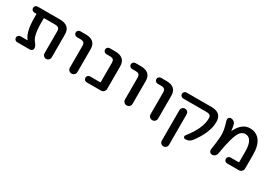

<svg xmlns="http://www.w3.org/2000/svg" viewBox="18 -1402 3443 2445"><g transform="rotate(30 1739.0 -180.0)"><path d="M244.1 -458Q236.3 -458 236.3 -451.2V-400.4Q236.3 -266.6 257.8 -199.2Q270.5 -159.2 293 -133.8Q325.2 -95.7 325.2 -64.5Q325.2 -45.9 313 -33.7Q300.8 -21.5 283.2 -21.5H95.7Q77.1 -21.5 64.5 -34.2Q51.8 -46.9 51.8 -64.9Q51.8 -83 64.5 -95.7Q77.1 -108.4 95.7 -108.4H193.4Q196.3 -108.4 196.8 -110.4Q197.3 -112.3 196.3 -113.3Q128.9 -192.4 128.9 -400.4V-451.2Q128.9 -458 121.1 -458H95.7Q77.1 -458 64.5 -470.7Q51.8 -483.4 51.8 -501.5Q51.8 -519.5 64.5 -532.2Q77.1 -544.9 95.7 -544.9H422.9Q573.2 -544.9 573.2 -410.2V-74.2Q573.2 -52.7 557.6 -37.1Q542 -21.5 520.5 -21.5Q499 -21.5 483.4 -37.1Q467.8 -52.7 467.8 -74.2V-394.5Q467.8 -429.7 452.6 -443.8Q437.5 -458 400.4 -458Z M722.7 -458Q704.1 -458 691.4 -470.7Q678.7 -483.4 678.7 -501.5Q678.7 -519.5 691.4 -532.2Q704.1 -544.9 722.7 -544.9H801.8Q951.2 -544.9 950.2 -410.2V-77.1Q950.2 -53.7 934.1 -37.6Q918 -21.5 894.5 -21.5Q871.1 -21.5 855 -37.6Q838.9 -53.7 838.9 -77.1V-394.5Q838.9 -429.7 823.7 -443.8Q808.6 -458 770.5 -458Z M1118.2 -21.5Q1099.6 -21.5 1086.9 -34.2Q1074.2 -46.9 1074.2 -64.9Q1074.2 -83 1086.9 -95.7Q1099.6 -108.4 1118.2 -108.4H1264.6Q1271.5 -108.4 1271.5 -115.2V-394.5Q1271.5 -430.7 1256.3 -444.3Q1241.2 -458 1204.1 -458H1155.3Q1136.7 -458 1124 -470.7Q1111.3 -483.4 1111.3 -501.5Q1111.3 -519.5 1124 -532.2Q1136.7 -544.9 1155.3 -544.9H1234.4Q1385.7 -544.9 1385.7 -410.2V-79.1Q1385.7 -55.7 1368.7 -38.6Q1351.6 -21.5 1328.1 -21.5Z M1533.2 -458Q1514.6 -458 1502 -470.7Q1489.3 -483.4 1489.3 -501.5Q1489.3 -519.5 1502 -532.2Q1514.6 -544.9 1533.2 -544.9H1612.3Q1761.7 -544.9 1760.7 -410.2V-77.1Q1760.7 -53.7 1744.6 -37.6Q1728.5 -21.5 1705.1 -21.5Q1681.6 -21.5 1665.5 -37.6Q1649.4 -53.7 1649.4 -77.1V-394.5Q1649.4 -429.7 1634.3 -443.8Q1619.1 -458 1581.1 -458Z M1909.2 -458Q1890.6 -458 1877.9 -470.7Q1865.2 -483.4 1865.2 -501.5Q1865.2 -519.5 1877.9 -532.2Q1890.6 -544.9 1909.2 -544.9H1988.3Q2137.7 -544.9 2136.7 -410.2V-77.1Q2136.7 -53.7 2120.6 -37.6Q2104.5 -21.5 2081.1 -21.5Q2057.6 -21.5 2041.5 -37.6Q2025.4 -53.7 2025.4 -77.1V-394.5Q2025.4 -429.7 2010.3 -443.8Q1995.1 -458 1957 -458Z M2800.8 -410.2Q2800.8 -252.9 2659.2 -66.4Q2625 -21.5 2565.4 -21.5H2564.5Q2547.9 -21.5 2540.5 -37.1Q2533.2 -52.7 2543.9 -65.4Q2694.3 -253.9 2694.3 -400.4Q2694.3 -431.6 2678.7 -444.8Q2663.1 -458 2626 -458H2285.2Q2266.6 -458 2253.9 -470.7Q2241.2 -483.4 2241.2 -501.5Q2241.2 -519.5 2253.9 -532.2Q2266.6 -544.9 2285.2 -544.9H2651.4Q2800.8 -544.9 2800.8 -410.2ZM2317.4 142.6V-304.7Q2317.4 -327.1 2333 -342.8Q2348.6 -358.4 2370.6 -358.4Q2392.6 -358.4 2408.2 -342.8Q2423.8 -327.1 2423.8 -304.7V142.6Q2423.8 165 2408.2 180.7Q2392.6 196.3 2370.6 196.3Q2348.6 196.3 2333 180.7Q2317.4 165 2317.4 142.6Z M3021.5 -410.2Q3022.5 -409.2 3023.9 -408.7Q3025.4 -408.2 3025.4 -410.2Q3062.5 -482.4 3105.5 -516.6Q3153.3 -555.7 3211.9 -555.7Q3307.6 -555.7 3360.8 -486.3Q3414.1 -417 3414.1 -278.3V-79.1Q3414.1 -55.7 3397 -38.6Q3379.9 -21.5 3356.4 -21.5H3181.6Q3164.1 -21.5 3151.4 -34.2Q3138.7 -46.9 3138.7 -64.9Q3138.7 -83 3151.4 -95.7Q3164.1 -108.4 3181.6 -108.4H3300.8Q3307.6 -108.4 3307.6 -115.2V-268.6Q3307.6 -367.2 3278.8 -415Q3250 -462.9 3200.2 -462.9Q3158.2 -462.9 3128.4 -430.2Q3098.6 -397.5 3070.3 -300.8Q3046.9 -218.8 3022.5 -74.2Q3018.6 -51.8 3001 -36.6Q2983.4 -21.5 2960.9 -21.5Q2939.5 -21.5 2925.8 -37.1Q2915 -49.8 2915 -66.4Q2915 -70.3 2915 -74.2Q2935.5 -202.1 2937.5 -253.9Q2939.5 -272.5 2939.5 -290Q2939.5 -332 2933.6 -369.1Q2926.8 -410.2 2901.4 -495.1Q2900.4 -501 2900.4 -506.8Q2900.4 -518.6 2908.2 -529.3Q2919.9 -544.9 2939.5 -544.9Q2962.9 -544.9 2981.9 -531.2Q3001 -517.6 3006.8 -495.1Q3017.6 -454.1 3021.5 -410.2Z"/></g></svg>

Font: Gen Jyuu Gothic Medium
Style: Regular
Weight: 500
Designer: [Source Han Sans]
Ryoko NISHIZUKA  (kana & ideographs); Paul D. Hunt (Latin, Greek & Cyrillic); Wenlong ZHANG  (bopomofo
Version: Version 1.002.20150607